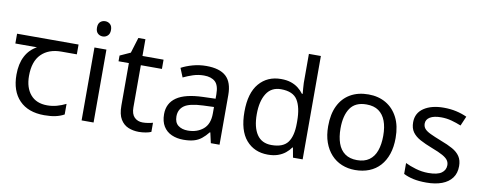

<svg xmlns="http://www.w3.org/2000/svg" viewBox="-64 -1070 3498 1390"><g transform="rotate(10 1684.5 -375.0)"><path d="M301 10Q183 10 118 -57Q53 -124 53 -245Q53 -325 82 -380.5Q111 -436 165 -465H6V-537H458V-465H345Q251 -465 197.5 -411.5Q144 -358 144 -252Q144 -165 187 -114.5Q230 -64 310 -64Q347 -64 381 -73.5Q415 -83 447 -99V-21Q418 -5 383 2.5Q348 10 301 10Z M663 -536V0H575V-536ZM620 -737Q640 -737 655.5 -723.5Q671 -710 671 -681Q671 -653 655.5 -639Q640 -625 620 -625Q598 -625 583 -639Q568 -653 568 -681Q568 -710 583 -723.5Q598 -737 620 -737Z M1012 -62Q1032 -62 1053 -65.5Q1074 -69 1087 -73V-6Q1073 1 1047 5.5Q1021 10 997 10Q955 10 919.5 -4.5Q884 -19 862 -55Q840 -91 840 -156V-468H764V-510L841 -545L876 -659H928V-536H1083V-468H928V-158Q928 -109 951.5 -85.5Q975 -62 1012 -62Z M1397 -545Q1495 -545 1542 -502Q1589 -459 1589 -365V0H1525L1508 -76H1504Q1481 -47 1456.5 -27.5Q1432 -8 1400.5 1Q1369 10 1324 10Q1276 10 1237.5 -7Q1199 -24 1177 -59.5Q1155 -95 1155 -149Q1155 -229 1218 -272.5Q1281 -316 1412 -320L1503 -323V-355Q1503 -422 1474 -448Q1445 -474 1392 -474Q1350 -474 1312 -461.5Q1274 -449 1241 -433L1214 -499Q1249 -518 1297 -531.5Q1345 -545 1397 -545ZM1423 -259Q1323 -255 1284.5 -227Q1246 -199 1246 -148Q1246 -103 1273.5 -82Q1301 -61 1344 -61Q1412 -61 1457 -98.5Q1502 -136 1502 -214V-262Z M1945 10Q1845 10 1785 -59.5Q1725 -129 1725 -267Q1725 -405 1785.5 -475.5Q1846 -546 1946 -546Q1988 -546 2019 -535.5Q2050 -525 2073 -507Q2096 -489 2112 -467H2118Q2117 -480 2114.5 -505.5Q2112 -531 2112 -546V-760H2200V0H2129L2116 -72H2112Q2096 -49 2073 -30.5Q2050 -12 2018.5 -1Q1987 10 1945 10ZM1959 -63Q2044 -63 2078.5 -109.5Q2113 -156 2113 -250V-266Q2113 -366 2080 -419.5Q2047 -473 1958 -473Q1887 -473 1851.5 -416.5Q1816 -360 1816 -265Q1816 -169 1851.5 -116Q1887 -63 1959 -63Z M2836 -269Q2836 -202 2818.5 -150.5Q2801 -99 2768.5 -63Q2736 -27 2689.5 -8.5Q2643 10 2586 10Q2533 10 2488 -8.5Q2443 -27 2410 -63Q2377 -99 2358.5 -150.5Q2340 -202 2340 -269Q2340 -358 2370 -419.5Q2400 -481 2456 -513.5Q2512 -546 2589 -546Q2662 -546 2717.5 -513.5Q2773 -481 2804.5 -419.5Q2836 -358 2836 -269ZM2431 -269Q2431 -206 2447.5 -159.5Q2464 -113 2499 -88Q2534 -63 2588 -63Q2642 -63 2677 -88Q2712 -113 2728.5 -159.5Q2745 -206 2745 -269Q2745 -333 2728 -378Q2711 -423 2676.5 -447.5Q2642 -472 2587 -472Q2505 -472 2468 -418Q2431 -364 2431 -269Z M3324 -148Q3324 -96 3298 -61Q3272 -26 3224 -8Q3176 10 3110 10Q3054 10 3013.5 1Q2973 -8 2942 -24V-104Q2974 -88 3019.5 -74.5Q3065 -61 3112 -61Q3179 -61 3209 -82.5Q3239 -104 3239 -140Q3239 -160 3228 -176Q3217 -192 3188.5 -208Q3160 -224 3107 -244Q3055 -264 3018 -284Q2981 -304 2961 -332Q2941 -360 2941 -404Q2941 -472 2996.5 -509Q3052 -546 3142 -546Q3191 -546 3233.5 -536.5Q3276 -527 3313 -510L3283 -440Q3249 -454 3212 -464Q3175 -474 3136 -474Q3082 -474 3053.5 -456.5Q3025 -439 3025 -409Q3025 -387 3038 -371.5Q3051 -356 3081.5 -341.5Q3112 -327 3163 -307Q3214 -288 3250 -268Q3286 -248 3305 -219.5Q3324 -191 3324 -148Z"/></g></svg>

Font: ltelugu25
Style: Book
Weight: 400
Designer: Jelle Bosma - Monotype Design Team
Foundry: Monotype Imaging Inc.
Version: Version 2.003